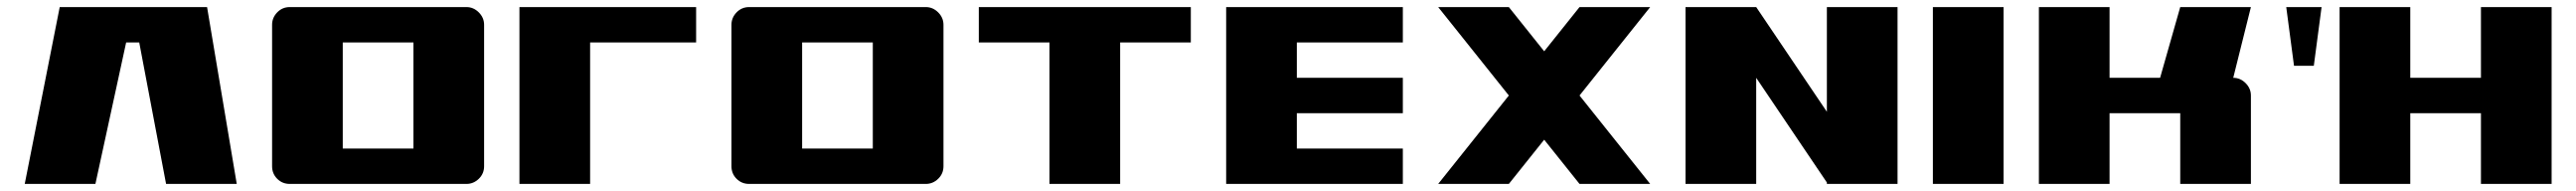

<svg xmlns="http://www.w3.org/2000/svg" viewBox="-20 -520 7291 540"><path d="M149 -500H566L650 0H450L374 -400H337L250 0H50Z M1300 -500Q1320 -500 1335 -485Q1350 -470 1350 -450V-50Q1350 -29 1335 -14.5Q1320 0 1300 0H800Q779 0 764.5 -14.5Q750 -29 750 -50V-450Q750 -470 764.5 -485Q779 -500 800 -500ZM950 -400V-100H1150V-400Z M1450 -500H1950V-400H1650V0H1450Z M2600 -500Q2620 -500 2635 -485Q2650 -470 2650 -450V-50Q2650 -29 2635 -14.5Q2620 0 2600 0H2100Q2079 0 2064.5 -14.5Q2050 -29 2050 -50V-450Q2050 -470 2064.5 -485Q2079 -500 2100 -500ZM2250 -400V-100H2450V-400Z M2750 -500H3350V-400H3150V0H2950V-400H2750Z M3450 -500H3950V-400H3650V-300H3950V-200H3650V-100H3950V0H3450Z M4050 -500H4250L4350 -375L4450 -500H4650L4450 -250L4650 0H4450L4350 -125L4250 0H4050L4250 -250Z M4750 -500H4950L5150 -204V-500H5350V0H5150V-4L4950 -300V0H4750Z M5450 -500H5650V0H5450Z M5750 -500H5950V-300H6093L6150 -500H6350L6300 -300Q6320 -300 6335 -285Q6350 -270 6350 -250V0H6150V-200H5950V0H5750Z M6601 -500H6801V-300H7001V-500H7201V0H7001V-200H6801V0H6601ZM6450 -500H6550L6528 -334H6472Z"/></svg>

Font: Tokeely Brookings
Style: Regular
Weight: 400
Designer: Peter Wiegel
Foundry: Peter Wiegel
Version: Version 2.001